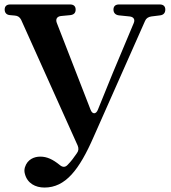

<svg xmlns="http://www.w3.org/2000/svg" viewBox="-20 -763 768 863"><path d="M92 19C103 61 139 80 180 80C274 80 336 1 401 -148L632 -669C637 -681 647 -687 660 -689L700 -694C715 -696 723 -705 723 -720C723 -735 714 -743 698 -743H515C499 -743 490 -735 490 -720C490 -705 499 -696 514 -694L563 -689C581 -687 588 -675 581 -659L487 -435L420 -270C412 -249 395 -248 387 -270L235 -661C229 -678 237 -689 254 -691L296 -695C312 -697 320 -705 320 -720C320 -735 311 -743 295 -743H26C10 -743 1 -735 1 -720C1 -705 10 -696 25 -695L47 -693C60 -692 69 -686 75 -674L329 -109C334 -97 334 -86 326 -75C313 -56 300 -38 284 -22C273 -10 261 -11 249 -21C217 -47 191 -59 161 -59C134 -59 103 -47 92 -11C89 0 89 8 92 19Z"/></svg>

Font: 寒蝉锦书宋Pro Soft
Style: Regular
Weight: 700
Designer: 寒蝉锦书宋{Warren} 思源宋体{Ryoko NISHIZUKA 西塚涼子 (kana & ideographs); Frank Grießhammer (Latin, Greek & Cyrillic); Wenlong ZHANG 
Foundry: Adobe & ChillType
Version: Version 2.000;Glyphs 3.1.1 (3135)